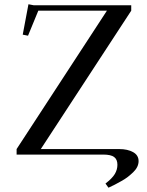

<svg xmlns="http://www.w3.org/2000/svg" viewBox="-20 -727 692 903"><path d="M58.1 0V-25.9L482.9 -676.8H160.2L111.8 -559.1L86.9 -564L113.8 -707L139.2 -702.1H597.2V-676.8L171.9 -25.9H541Q580.1 -25.9 606 -11.5Q631.8 2.9 631.8 30.8Q631.8 44.4 625.5 57.6Q619.1 70.8 606.7 82.8Q594.2 94.7 581.8 104.5Q569.3 114.3 550.5 124.8Q531.7 135.3 520 141.4Q508.3 147.5 490.2 155.8L476.1 136.2Q507.8 111.8 520 91.3Q532.2 70.8 532.2 47.9Q532.2 22.9 516.8 11.5Q501.5 0 465.8 0Z"/></svg>

Font: Dehuti
Style: Bold
Weight: 700
Version: Version 1.2